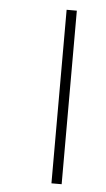

<svg xmlns="http://www.w3.org/2000/svg" viewBox="-49 -696 392 712"><g transform="rotate(5 146.5 -340.0)"><path d="M170 -17V-663H208V-17Z"/></g></svg>

Font: Noto Sans Malayalam UI SemiCondensed ExtraLight
Style: Regular
Weight: 200
Width: 4
Designer: Jelle Bosma - Monotype Design Team
Foundry: Monotype Imaging Inc.
Version: Version 2.104; ttfautohint (v1.8.4.7-5d5b)